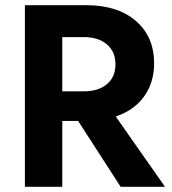

<svg xmlns="http://www.w3.org/2000/svg" viewBox="-20 -720 661 740"><path d="M220 -368H303Q359 -368 392 -395.5Q425 -423 425 -472Q425 -521 392 -549Q359 -577 303 -577H220ZM220 -254V0H76V-700H312Q434 -700 504 -639Q574 -578 574 -476Q574 -402 535.5 -348.5Q497 -295 426 -271L616 0H445L281 -254Z"/></svg>

Font: Renner*
Style: Semi
Weight: 600
Version: Version 003.000 ; ttfautohint (v0.97) -l 8 -r 50 -G 200 -x 1